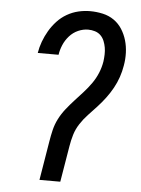

<svg xmlns="http://www.w3.org/2000/svg" viewBox="-53 -785 606 827"><g transform="rotate(5 250.0 -371.5)"><path d="M149 0 177 -169Q181 -194 187 -219Q193 -244 205 -267.5Q217 -291 234 -312.5Q251 -334 269 -353.5Q287 -373 305.5 -393.5Q324 -414 339.5 -436Q355 -458 365 -482.5Q375 -507 379 -532Q381 -547 381.5 -562.5Q382 -578 379.5 -592.5Q377 -607 371.5 -620.5Q366 -634 356 -644Q346 -654 331.5 -658.5Q317 -663 302 -663Q280 -663 258.5 -653.5Q237 -644 221 -626Q205 -608 196 -586.5Q187 -565 184 -544H94Q98 -569 107 -593.5Q116 -618 129.5 -641Q143 -664 161.5 -684Q180 -704 203.5 -717.5Q227 -731 252.5 -737Q278 -743 303 -743Q331 -743 358 -737Q385 -731 406.5 -716Q428 -701 442 -679Q456 -657 463.5 -631.5Q471 -606 472 -578Q473 -550 468 -522Q464 -497 455.5 -472Q447 -447 434 -423.5Q421 -400 404.5 -378Q388 -356 369.5 -336Q351 -316 332.5 -296.5Q314 -277 299 -254Q284 -231 276.5 -206Q269 -181 265 -156L239 0Z"/></g></svg>

Font: Iosevka SS18 Medium
Style: Italic
Weight: 500
Italic angle: -9°
Monospace: yes
Designer: Belleve Invis
Foundry: Belleve Invis
Version: Version 25.1.1; ttfautohint (v1.8.4)